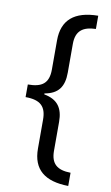

<svg xmlns="http://www.w3.org/2000/svg" viewBox="-96 -764 560 973"><g transform="rotate(10 183.5 -278.0)"><path d="M328 160V92C258 91 226 63 226 -3V-152C226 -221 199 -263 128 -276V-281C198 -293 226 -333 226 -405V-553C226 -621 262 -646 328 -648V-716C206 -715 144 -662 144 -557V-407C144 -335 109 -311 37 -311V-246C115 -246 144 -215 144 -149V0C144 108 207 158 328 160Z"/></g></svg>

Font: Noto Sans Khmer Condensed
Style: Regular
Weight: 400
Width: 3
Designer: Danh Hong and the Monotype Design Team
Foundry: Monotype Imaging Inc.
Version: Version 2.004